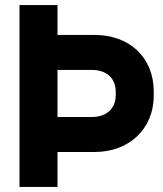

<svg xmlns="http://www.w3.org/2000/svg" viewBox="-20 -729 644 758"><path d="M57 -709V9H207V-129H354C487 -129 587 -217 587 -353V-367C587 -503 491 -591 354 -591H207V-709ZM207 -453H341C401 -453 437 -421 437 -365V-355C437 -299 400 -267 341 -267H207Z"/></svg>

Font: Kalas SG
Style: Bold
Weight: 700
Designer: Kalas
Foundry: Kalas
Version: Version 2.000;FEAKit 1.0